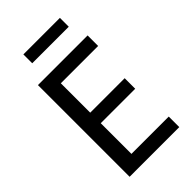

<svg xmlns="http://www.w3.org/2000/svg" viewBox="-263 -962 1044 1044"><g transform="rotate(-45 259.0 -439.5)"><path d="M78 0V-705H460V-624H173V-398H438V-317H173V-81H460V0ZM140 -811V-879H421V-811Z"/></g></svg>

Font: Nunito Sans 10pt Condensed SemiBold
Style: Regular
Weight: 600
Width: 3
Designer: Vernon Adams
Foundry: Vernon Adams
Version: Version 3.101;gftools[0.9.27]